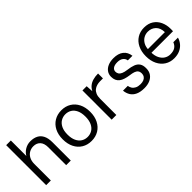

<svg xmlns="http://www.w3.org/2000/svg" viewBox="100 -1576 2444 2444"><g transform="rotate(-45 1322.0 -354.0)"><path d="M71 0V-720H155V-441Q181 -486 226 -512Q271 -538 323 -538Q384 -538 426.5 -515.5Q469 -493 491.5 -447Q514 -401 514 -330V0H431V-321Q431 -393 397 -429.5Q363 -466 305 -466Q264 -466 230 -446.5Q196 -427 175.5 -389Q155 -351 155 -297V0Z M879 12Q806 12 750 -22Q694 -56 663 -118Q632 -180 632 -263Q632 -347 663.5 -408.5Q695 -470 751.5 -504Q808 -538 881 -538Q955 -538 1010.5 -504Q1066 -470 1097 -408.5Q1128 -347 1128 -263Q1128 -180 1096.5 -118Q1065 -56 1009 -22Q953 12 879 12ZM879 -60Q925 -60 962 -82.5Q999 -105 1020.5 -150.5Q1042 -196 1042 -263Q1042 -331 1021 -376Q1000 -421 963.5 -443.5Q927 -466 881 -466Q836 -466 799 -443.5Q762 -421 740 -376Q718 -331 718 -263Q718 -196 739.5 -150.5Q761 -105 797.5 -82.5Q834 -60 879 -60Z M1250 0V-526H1326L1332 -430Q1350 -466 1379 -490Q1408 -514 1449.5 -526Q1491 -538 1543 -538V-450H1491Q1461 -450 1433 -442Q1405 -434 1382.5 -416Q1360 -398 1347 -367Q1334 -336 1334 -289V0Z M1830 12Q1759 12 1712.5 -9.5Q1666 -31 1642 -69.5Q1618 -108 1613 -159H1699Q1703 -132 1717.5 -109.5Q1732 -87 1760 -73Q1788 -59 1831 -59Q1865 -59 1889 -69.5Q1913 -80 1925.5 -99Q1938 -118 1938 -143Q1938 -176 1923.5 -194.5Q1909 -213 1881.5 -222.5Q1854 -232 1813 -237Q1769 -243 1735 -254Q1701 -265 1677.5 -283Q1654 -301 1642 -328Q1630 -355 1630 -392Q1630 -435 1653 -468Q1676 -501 1718.5 -519.5Q1761 -538 1819 -538Q1904 -538 1953.5 -499Q2003 -460 2012 -388H1929Q1924 -425 1895 -446Q1866 -467 1818 -467Q1767 -467 1741 -448Q1715 -429 1715 -398Q1715 -375 1726.5 -356.5Q1738 -338 1766 -325.5Q1794 -313 1841 -307Q1900 -300 1941 -284.5Q1982 -269 2003.5 -237Q2025 -205 2024 -150Q2024 -98 1999.5 -62Q1975 -26 1931.5 -7Q1888 12 1830 12Z M2367 12Q2297 12 2243 -22Q2189 -56 2158.5 -118Q2128 -180 2128 -263Q2128 -346 2158.5 -408Q2189 -470 2243.5 -504Q2298 -538 2369 -538Q2445 -538 2496 -504Q2547 -470 2573 -413Q2599 -356 2599 -288Q2599 -278 2599 -268Q2599 -258 2598 -244H2191V-309H2517Q2515 -386 2472.5 -426.5Q2430 -467 2367 -467Q2325 -467 2289.5 -446.5Q2254 -426 2232 -386Q2210 -346 2210 -286V-258Q2210 -192 2232 -147.5Q2254 -103 2289.5 -81Q2325 -59 2367 -59Q2423 -59 2455 -80.5Q2487 -102 2502 -142H2585Q2573 -98 2543.5 -63Q2514 -28 2469.5 -8Q2425 12 2367 12Z"/></g></svg>

Font: DM Sans 9pt
Style: Regular
Weight: 400
Designer: Colophon Foundry, Jonny Pinhorn
Foundry: Colophon Foundry
Version: Version 4.004;gftools[0.9.30]